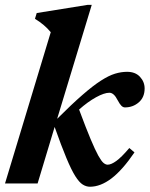

<svg xmlns="http://www.w3.org/2000/svg" viewBox="-22 -732 597 766"><path d="M344 -712.5 206 -258Q264.5 -316.5 306.8 -353.2Q349 -390 380.5 -410.2Q412 -430.5 436.8 -438Q461.5 -445.5 485 -445.5Q518 -445.5 536.5 -425.5Q555 -405.5 555 -379Q555 -344 531.8 -323.8Q508.5 -303.5 476.5 -303.5Q469 -303.5 462.5 -309.8Q456 -316 447.5 -332Q432.5 -362 414.5 -362Q394 -362 361.2 -344Q328.5 -326 293.5 -295Q321 -221 339.5 -177Q358 -133 370.2 -111Q382.5 -89 391 -82Q399.5 -75 407.5 -75Q421.5 -75 442 -89.8Q462.5 -104.5 494 -141.5L514.5 -124Q466.5 -53.5 422.8 -20.2Q379 13 337 13Q322 13 308 4.2Q294 -4.5 278.2 -29.5Q262.5 -54.5 242.8 -101.8Q223 -149 196 -225.5L128 0H-2L180.5 -603.5Q156 -633.5 117.5 -657L124.5 -680L327 -712.5Z"/></svg>

Font: Newsreader Text
Style: Bold Italic
Weight: 700
Italic angle: -17°
Designer: Hugues Gentile
Foundry: Production Type
Version: Version 1.001